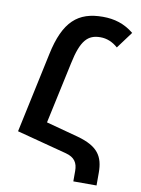

<svg xmlns="http://www.w3.org/2000/svg" viewBox="-92 -786 707 961"><g transform="rotate(10 261.5 -305.5)"><path d="M33 -86 288 -19C333 -7 349 19 349 60V113H467V49C467 -36 436 -82 332 -111L168 -155L235 -466C260 -587 294 -621 358 -621C390 -621 420 -609 447 -585L510 -670C462 -709 411 -724 352 -724C227 -724 156 -665 120 -493Z"/></g></svg>

Font: Noto Sans Armenian Condensed SemiBold
Style: Regular
Weight: 600
Width: 3
Designer: Monotype Design Team
Foundry: Monotype Imaging Inc.
Version: Version 2.008